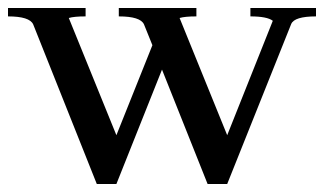

<svg xmlns="http://www.w3.org/2000/svg" viewBox="-25 -460 810 480"><path d="M189 -440V-419Q160 -419 147 -415L266 -122L356 -347L335 -399Q326 -419 272 -419V-440H466V-419Q437 -419 424 -415L543 -122L657 -408Q643 -419 601 -419V-440H765V-419Q711 -419 703 -400L543 0H494L380 -286L266 0H217L58 -399Q49 -419 -5 -419V-440Z"/></svg>

Font: Judson
Style: Regular
Weight: 400
Version: Version 20110429